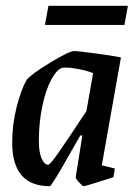

<svg xmlns="http://www.w3.org/2000/svg" viewBox="-20 -633 477 662"><path d="M331 -63 376 -52 371 -22Q275 9 268 9Q265 9 253 -4Q241 -17 241 -22L264 -166H257L234 -126Q158 9 152 9Q22 9 22 -141Q22 -202 37 -262.5Q52 -323 72 -358Q90 -379 154.5 -418Q219 -457 236 -457Q249 -457 311.5 -448.5Q374 -440 397 -435ZM278 -250 301 -381Q277 -390 250 -395Q223 -400 206 -400Q198 -400 195 -399Q176 -394 157 -359Q138 -324 126 -267.5Q114 -211 114 -147Q114 -108 123.5 -86.5Q133 -65 146 -65Q153 -65 185.5 -112Q218 -159 278 -250ZM147 -613H421L409 -547H135Z"/></svg>

Font: Grenze
Style: Italic
Weight: 400
Italic angle: -10°
Designer: Renata Polastri
Foundry: Omnibus-Type
Version: Version 1.002; ttfautohint (v1.8)